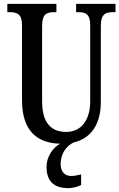

<svg xmlns="http://www.w3.org/2000/svg" viewBox="-20 -734 618 994"><path d="M334 240C351 240 382 234 400 224V169C380 174 363 177 349 177C318 177 294 158 294 115C294 57 328 20 360 4C455 -18 502 -95 502 -207V-600C502 -662 528 -671 564 -671H578V-714H374V-671H386C422 -671 447 -662 447 -604V-209C447 -117 404 -51 323 -51C248 -51 198 -94 198 -210V-600C198 -662 223 -671 260 -671H272V-714H18V-671H31C67 -671 94 -662 94 -604V-216C94 -57 171 7 291 10C252 32 221 78 221 130C221 206 261 240 334 240Z"/></svg>

Font: Noto Serif Armenian ExtraCondensed Medium
Style: Regular
Weight: 500
Width: 2
Designer: Monotype Design Team
Foundry: Monotype Imaging Inc.
Version: Version 2.008